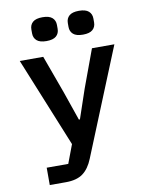

<svg xmlns="http://www.w3.org/2000/svg" viewBox="-100 -808 839 1079"><g transform="rotate(-10 320.0 -268.0)"><path d="M462 -516H590L342 93Q320 148 284.5 174Q249 200 188 200H95V101H218L258 -5L50 -516H184L263 -299L320 -134H326L382 -299ZM145 -657V-679Q145 -705 162.5 -720.5Q180 -736 218 -736Q256 -736 273.5 -720.5Q291 -705 291 -679V-657Q291 -631 273.5 -615.5Q256 -600 218 -600Q180 -600 162.5 -615.5Q145 -631 145 -657ZM353 -679Q353 -705 370.5 -720.5Q388 -736 426 -736Q464 -736 481.5 -720.5Q499 -705 499 -679V-657Q499 -631 481.5 -615.5Q464 -600 426 -600Q388 -600 370.5 -615.5Q353 -631 353 -657Z"/></g></svg>

Font: Writer SemiBold
Style: Regular
Weight: 600
Monospace: yes
Designer: Mike Abbink, Paul van der Laan, Pieter van Rosmalen
Foundry: Bold Monday
Version: Version 2.001 2020